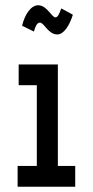

<svg xmlns="http://www.w3.org/2000/svg" viewBox="-20 -710 353 730"><path d="M213 -678C206 -659 200 -644 191 -644C176 -644 159 -690 125 -690C99 -690 75 -658 64 -612L109 -590C114 -608 120 -624 132 -624C148 -624 163 -579 198 -579C222 -579 244 -612 257 -654ZM47 0H266V-79H200V-465H51V-386H120V-79H47Z"/></svg>

Font: Inconsolata ExtraCondensed
Style: Bold
Weight: 700
Width: 2
Monospace: yes
Designer: Raph Levien, Cyreal, Brenton Simpson
Foundry: Raph Levien, Cyreal, Google
Version: Version 3.100